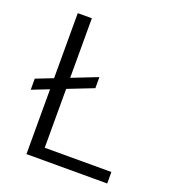

<svg xmlns="http://www.w3.org/2000/svg" viewBox="-129 -798 804 896"><g transform="rotate(20 273.0 -350.0)"><path d="M20 -289V-344L301 -454V-399ZM104 0V-700H174V-57H505V0Z"/></g></svg>

Font: DM Sans 16pt Light
Style: Regular
Weight: 300
Version: Version 4.004;gftools[0.9.30]